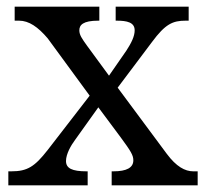

<svg xmlns="http://www.w3.org/2000/svg" viewBox="-20 -556 618 576"><path d="M5 0H243V-42H240C196 -42 178 -51 178 -73C178 -94 193 -120 205 -136L275 -234L342 -144C373 -102 380 -90 380 -75C380 -53 360 -42 320 -42H315V0H573V-42H560C535 -42 509 -56 480 -95L333 -293L436 -430C476 -484 498 -494 537 -494H546V-536H327V-494H330C361 -494 384 -489 384 -465C384 -447 374 -427 359 -404L307 -329L241 -419C226 -440 218 -451 218 -465C218 -481 229 -494 275 -494H278V-536H24V-494H37C67 -494 94 -475 123 -441L249 -269L123 -106C84 -56 62 -42 14 -42H5Z"/></svg>

Font: Noto Fangsong KSS Rotated
Style: Regular
Weight: 400
Designer: LIU Zhao, ZHANG Congyu, Kushim JIANG
Foundry: Guyu Beijing Co. Ltd.
Version: Version 1.000;November 16, 2022;FontCreator 11.5.0.2427 64-b